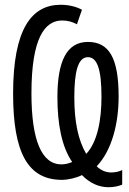

<svg xmlns="http://www.w3.org/2000/svg" viewBox="-20 -745 540 806"><path d="M436 41C458 41 480 36 493 30V-31C478 -24 462 -21 446 -21C425 -21 403 -30 386 -47C449 -113 478 -225 478 -340C478 -503 437 -569 349 -569C259 -569 221 -486 221 -337C221 -225 239 -129 283 -65C269 -59 254 -55 238 -55C154 -55 112 -158 112 -353C112 -588 169 -659 241 -659C265 -659 285 -653 303 -643L324 -704C301 -717 268 -725 235 -725C113 -725 35 -624 35 -352C35 -104 97 10 240 10C267 10 303 1 324 -10C356 23 394 41 436 41ZM342 -99C308 -157 292 -234 292 -337C292 -443 307 -505 349 -505C388 -505 406 -454 406 -339C406 -244 390 -150 342 -99Z"/></svg>

Font: Noto Sans Mono ExtraCondensed
Style: Regular
Weight: 400
Width: 2
Designer: Monotype Design Team
Foundry: Monotype Imaging Inc.
Version: Version 2.014